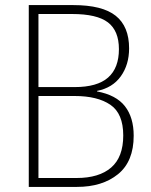

<svg xmlns="http://www.w3.org/2000/svg" viewBox="-20 -800 594 754"><path d="M268 -780Q382 -780 434.5 -738Q487 -696 487 -610Q487 -546 454.5 -500.5Q422 -455 361 -443V-441Q436 -427 470.5 -383Q505 -339 505 -267Q505 -166 443.5 -116Q382 -66 282 -66H93V-780ZM273 -458Q362 -458 404.5 -495.5Q447 -533 447 -607Q447 -679 404 -712Q361 -745 263 -745H131V-458ZM131 -423V-101H281Q369 -101 416.5 -142Q464 -183 464 -268Q464 -354 413.5 -388.5Q363 -423 273 -423Z"/></svg>

Font: Noto Sans Malayalam UI SemiCondensed ExtraLight
Style: Regular
Weight: 200
Width: 4
Designer: Jelle Bosma - Monotype Design Team
Foundry: Monotype Imaging Inc.
Version: Version 2.104; ttfautohint (v1.8.4.7-5d5b)